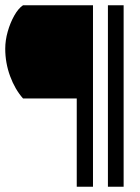

<svg xmlns="http://www.w3.org/2000/svg" viewBox="-23 -574 536 733"><path d="M65 -198Q34 -233 15.5 -283.5Q-3 -334 -3 -388Q-3 -420 6.5 -453.5Q16 -487 31.5 -514.5Q47 -542 65 -554H332V139H270V-198ZM389 139V-554H449V139Z"/></svg>

Font: Tac One
Style: Regular
Weight: 400
Designer: Oluseyi Olusanya, David Udoh, Eyiyemi Adegbite, Mirko Velimirović
Version: Version 1.003; ttfautohint (v1.8.4.7-5d5b)